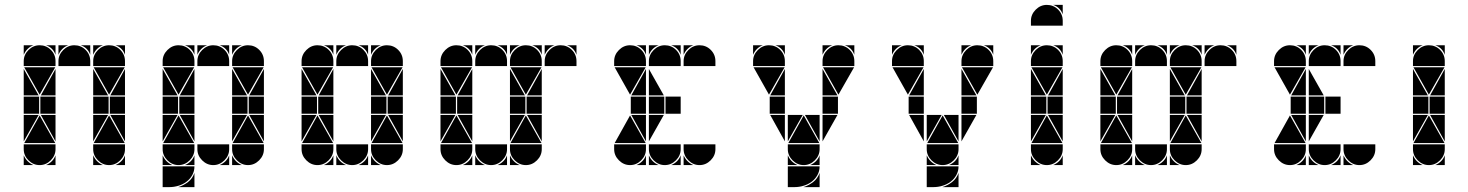

<svg xmlns="http://www.w3.org/2000/svg" viewBox="-20 -677 6004 785"><path d="M284 -492Q311 -492 330 -473Q349 -454 349 -427V-407H219V-427Q219 -453 238.5 -472.5Q258 -492 284 -492ZM142 -492Q169 -492 188 -473Q207 -454 207 -427V-407H77V-427Q77 -453 96.5 -472.5Q116 -492 142 -492ZM426 -492Q453 -492 472 -473Q491 -454 491 -427V-407H361V-427Q361 -453 380.5 -472.5Q400 -492 426 -492ZM426 -2Q400 -2 380.5 -21.5Q361 -41 361 -67V-87H491V-67Q491 -41 471.5 -21.5Q452 -2 426 -2ZM142 -2Q116 -2 96.5 -21.5Q77 -41 77 -67V-87H207V-67Q207 -41 187.5 -21.5Q168 -2 142 -2ZM363 -92 426 -205 490 -92ZM79 -92 142 -205 206 -92ZM206 -402 142 -290 79 -402ZM490 -402 426 -290 363 -402ZM424 -212H361V-282H424ZM140 -212H77V-282H140ZM491 -212H429V-282H491ZM207 -212H145V-282H207ZM77 -287V-395L138 -287ZM361 -287V-395L422 -287ZM361 -207H422L361 -99ZM77 -207H138L77 -99ZM207 -287H147L207 -395ZM491 -207V-99L431 -207ZM207 -207V-99L147 -207ZM491 -287H431L491 -395ZM361 -42Q373 -14 401 -2H361ZM361 -492H401Q387 -487 377 -477Q367 -467 361 -453ZM168 -2Q182 -8 192 -18Q202 -28 207 -42V-2ZM219 -492H259Q245 -487 235 -477Q225 -467 219 -453ZM349 -492V-453Q339 -482 310 -492ZM207 -492V-453Q197 -482 168 -492ZM77 -42Q89 -14 117 -2H77ZM77 -492H117Q103 -487 93 -477Q83 -467 77 -453ZM452 -2Q466 -8 476 -18Q486 -28 491 -42V-2ZM491 -492V-453Q481 -482 452 -492Z M852 -492Q879 -492 898 -473Q917 -454 917 -427V-407H787V-427Q787 -453 806.5 -472.5Q826 -492 852 -492ZM710 -492Q737 -492 756 -473Q775 -454 775 -427V-407H645V-427Q645 -453 664.5 -472.5Q684 -492 710 -492ZM994 -492Q1021 -492 1040 -473Q1059 -454 1059 -427V-407H929V-427Q929 -453 948.5 -472.5Q968 -492 994 -492ZM645 3H775Q775 23 766 39Q757 55 742.5 66Q728 77 709.5 82.5Q691 88 673 88H645ZM994 -2Q968 -2 948.5 -21.5Q929 -41 929 -67V-87H1059V-67Q1059 -41 1039.5 -21.5Q1020 -2 994 -2ZM710 -2Q684 -2 664.5 -21.5Q645 -41 645 -67V-87H775V-67Q775 -41 755.5 -21.5Q736 -2 710 -2ZM852 -2Q826 -2 806.5 -21.5Q787 -41 787 -67V-87H917V-67Q917 -41 897.5 -21.5Q878 -2 852 -2ZM931 -92 994 -205 1058 -92ZM647 -92 710 -205 774 -92ZM774 -402 710 -290 647 -402ZM1058 -402 994 -290 931 -402ZM992 -212H929V-282H992ZM708 -212H645V-282H708ZM1059 -212H997V-282H1059ZM775 -212H713V-282H775ZM645 -287V-395L706 -287ZM929 -287V-395L990 -287ZM929 -207H990L929 -99ZM645 -207H706L645 -99ZM775 -287H715L775 -395ZM1059 -207V-99L999 -207ZM775 -207V-99L715 -207ZM1059 -287H999L1059 -395ZM709 88Q731 81 749 67Q767 53 775 30V88ZM645 -42Q657 -14 685 -2H645ZM929 -42Q941 -14 969 -2H929ZM929 -492H969Q955 -487 945 -477Q935 -467 929 -453ZM878 -2Q892 -8 902 -18Q912 -28 917 -42V-2ZM736 -2Q750 -8 760 -18Q770 -28 775 -42V-2ZM917 -492V-453Q907 -482 878 -492ZM775 -492V-453Q765 -482 736 -492ZM787 -492H827Q813 -487 803 -477Q793 -467 787 -453Z M1420 -492Q1447 -492 1466 -473Q1485 -454 1485 -427V-407H1355V-427Q1355 -453 1374.5 -472.5Q1394 -492 1420 -492ZM1278 -492Q1305 -492 1324 -473Q1343 -454 1343 -427V-407H1213V-427Q1213 -453 1232.5 -472.5Q1252 -492 1278 -492ZM1562 -492Q1589 -492 1608 -473Q1627 -454 1627 -427V-407H1497V-427Q1497 -453 1516.5 -472.5Q1536 -492 1562 -492ZM1562 -2Q1536 -2 1516.5 -21.5Q1497 -41 1497 -67V-87H1627V-67Q1627 -41 1607.5 -21.5Q1588 -2 1562 -2ZM1278 -2Q1252 -2 1232.5 -21.5Q1213 -41 1213 -67V-87H1343V-67Q1343 -41 1323.5 -21.5Q1304 -2 1278 -2ZM1420 -2Q1394 -2 1374.5 -21.5Q1355 -41 1355 -67V-87H1485V-67Q1485 -41 1465.5 -21.5Q1446 -2 1420 -2ZM1499 -92 1562 -205 1626 -92ZM1215 -92 1278 -205 1342 -92ZM1342 -402 1278 -290 1215 -402ZM1626 -402 1562 -290 1499 -402ZM1560 -212H1497V-282H1560ZM1276 -212H1213V-282H1276ZM1627 -212H1565V-282H1627ZM1343 -212H1281V-282H1343ZM1213 -287V-395L1274 -287ZM1497 -287V-395L1558 -287ZM1497 -207H1558L1497 -99ZM1213 -207H1274L1213 -99ZM1343 -287H1283L1343 -395ZM1627 -207V-99L1567 -207ZM1343 -207V-99L1283 -207ZM1627 -287H1567L1627 -395ZM1355 -42Q1367 -14 1395 -2H1355ZM1497 -42Q1509 -14 1537 -2H1497ZM1497 -492H1537Q1523 -487 1513 -477Q1503 -467 1497 -453ZM1446 -2Q1460 -8 1470 -18Q1480 -28 1485 -42V-2ZM1304 -2Q1318 -8 1328 -18Q1338 -28 1343 -42V-2ZM1355 -492H1395Q1381 -487 1371 -477Q1361 -467 1355 -453ZM1485 -492V-453Q1475 -482 1446 -492ZM1343 -492V-453Q1333 -482 1304 -492Z M1988 -492Q2015 -492 2034 -473Q2053 -454 2053 -427V-407H1923V-427Q1923 -453 1942.5 -472.5Q1962 -492 1988 -492ZM1846 -492Q1873 -492 1892 -473Q1911 -454 1911 -427V-407H1781V-427Q1781 -453 1800.5 -472.5Q1820 -492 1846 -492ZM2130 -492Q2157 -492 2176 -473Q2195 -454 2195 -427V-407H2065V-427Q2065 -453 2084.5 -472.5Q2104 -492 2130 -492ZM2130 -2Q2104 -2 2084.5 -21.5Q2065 -41 2065 -67V-87H2195V-67Q2195 -41 2175.5 -21.5Q2156 -2 2130 -2ZM1846 -2Q1820 -2 1800.5 -21.5Q1781 -41 1781 -67V-87H1911V-67Q1911 -41 1891.5 -21.5Q1872 -2 1846 -2ZM1988 -2Q1962 -2 1942.5 -21.5Q1923 -41 1923 -67V-87H2053V-67Q2053 -41 2033.5 -21.5Q2014 -2 1988 -2ZM2067 -92 2130 -205 2194 -92ZM1783 -92 1846 -205 1910 -92ZM1910 -402 1846 -290 1783 -402ZM2194 -402 2130 -290 2067 -402ZM2128 -212H2065V-282H2128ZM1844 -212H1781V-282H1844ZM2195 -212H2133V-282H2195ZM1911 -212H1849V-282H1911ZM1781 -287V-395L1842 -287ZM2065 -287V-395L2126 -287ZM2065 -207H2126L2065 -99ZM1781 -207H1842L1781 -99ZM1911 -287H1851L1911 -395ZM2195 -207V-99L2135 -207ZM1911 -207V-99L1851 -207ZM2195 -287H2135L2195 -395ZM1923 -42Q1935 -14 1963 -2H1923ZM2065 -42Q2077 -14 2105 -2H2065ZM2065 -492H2105Q2091 -487 2081 -477Q2071 -467 2065 -453ZM2014 -2Q2028 -8 2038 -18Q2048 -28 2053 -42V-2ZM1872 -2Q1886 -8 1896 -18Q1906 -28 1911 -42V-2ZM1923 -492H1963Q1949 -487 1939 -477Q1929 -467 1923 -453ZM2053 -492V-453Q2043 -482 2014 -492ZM1911 -492V-453Q1901 -482 1872 -492ZM2272 -492Q2299 -492 2318 -473Q2337 -454 2337 -427V-407H2207V-427Q2207 -453 2226.5 -472.5Q2246 -492 2272 -492ZM2207 -492H2247Q2233 -487 2223 -477Q2213 -467 2207 -453ZM2337 -492V-453Q2327 -482 2298 -492ZM2195 -492V-453Q2185 -482 2156 -492Z M2698 -492Q2725 -492 2744 -473Q2763 -454 2763 -427V-407H2633V-427Q2633 -453 2652.5 -472.5Q2672 -492 2698 -492ZM2556 -492Q2583 -492 2602 -473Q2621 -454 2621 -427V-407H2491V-427Q2491 -453 2510.5 -472.5Q2530 -492 2556 -492ZM2840 -492Q2867 -492 2886 -473Q2905 -454 2905 -427V-407H2775V-427Q2775 -453 2794.5 -472.5Q2814 -492 2840 -492ZM2840 -2Q2814 -2 2794.5 -21.5Q2775 -41 2775 -67V-87H2905V-67Q2905 -41 2885.5 -21.5Q2866 -2 2840 -2ZM2556 -2Q2530 -2 2510.5 -21.5Q2491 -41 2491 -67V-87H2621V-67Q2621 -41 2601.5 -21.5Q2582 -2 2556 -2ZM2698 -2Q2672 -2 2652.5 -21.5Q2633 -41 2633 -67V-87H2763V-67Q2763 -41 2743.5 -21.5Q2724 -2 2698 -2ZM2493 -92 2556 -205 2620 -92ZM2620 -402 2556 -290 2493 -402ZM2696 -212H2633V-282H2696ZM2763 -212H2701V-282H2763ZM2621 -212H2559V-282H2621ZM2621 -287H2561L2621 -395ZM2621 -207V-99L2561 -207ZM2633 -42Q2645 -14 2673 -2H2633ZM2775 -42Q2787 -14 2815 -2H2775ZM2775 -492H2815Q2801 -487 2791 -477Q2781 -467 2775 -453ZM2724 -2Q2738 -8 2748 -18Q2758 -28 2763 -42V-2ZM2582 -2Q2596 -8 2606 -18Q2616 -28 2621 -42V-2ZM2633 -492H2673Q2659 -487 2649 -477Q2639 -467 2633 -453ZM2763 -492V-453Q2753 -482 2724 -492ZM2621 -492V-453Q2611 -482 2582 -492ZM2633 -287V-395L2694 -287ZM2633 -207H2694L2633 -99Z M3124 -492Q3151 -492 3170 -473Q3189 -454 3189 -427V-407H3059V-427Q3059 -453 3078.5 -472.5Q3098 -492 3124 -492ZM3408 -492Q3435 -492 3454 -473Q3473 -454 3473 -427V-407H3343V-427Q3343 -453 3362.5 -472.5Q3382 -492 3408 -492ZM3266 -2Q3240 -2 3220.5 -21.5Q3201 -41 3201 -67V-87H3331V-67Q3331 -41 3311.5 -21.5Q3292 -2 3266 -2ZM3203 -92 3266 -205 3330 -92ZM3188 -402 3124 -290 3061 -402ZM3472 -402 3408 -290 3345 -402ZM3406 -212H3343V-282H3406ZM3189 -212H3127V-282H3189ZM3343 -287V-395L3404 -287ZM3343 -207H3404L3343 -99ZM3201 -207H3262L3201 -99ZM3189 -287H3129L3189 -395ZM3331 -207V-99L3271 -207ZM3189 -207V-99L3129 -207ZM3343 -492H3383Q3369 -487 3359 -477Q3349 -467 3343 -453ZM3059 -492H3099Q3085 -487 3075 -477Q3065 -467 3059 -453ZM3473 -492V-453Q3463 -482 3434 -492ZM3189 -492V-453Q3179 -482 3150 -492ZM3201 3H3331Q3331 23 3322 39Q3313 55 3298.5 66Q3284 77 3265.5 82.5Q3247 88 3229 88H3201ZM3265 88Q3287 81 3305 67Q3323 53 3331 30V88ZM3201 -42Q3213 -14 3241 -2H3201ZM3292 -2Q3306 -8 3316 -18Q3326 -28 3331 -42V-2Z M3692 -492Q3719 -492 3738 -473Q3757 -454 3757 -427V-407H3627V-427Q3627 -453 3646.5 -472.5Q3666 -492 3692 -492ZM3976 -492Q4003 -492 4022 -473Q4041 -454 4041 -427V-407H3911V-427Q3911 -453 3930.5 -472.5Q3950 -492 3976 -492ZM3834 -2Q3808 -2 3788.5 -21.5Q3769 -41 3769 -67V-87H3899V-67Q3899 -41 3879.5 -21.5Q3860 -2 3834 -2ZM3771 -92 3834 -205 3898 -92ZM3756 -402 3692 -290 3629 -402ZM4040 -402 3976 -290 3913 -402ZM3974 -212H3911V-282H3974ZM3757 -212H3695V-282H3757ZM3911 -287V-395L3972 -287ZM3911 -207H3972L3911 -99ZM3769 -207H3830L3769 -99ZM3757 -287H3697L3757 -395ZM3899 -207V-99L3839 -207ZM3757 -207V-99L3697 -207ZM3911 -492H3951Q3937 -487 3927 -477Q3917 -467 3911 -453ZM3627 -492H3667Q3653 -487 3643 -477Q3633 -467 3627 -453ZM4041 -492V-453Q4031 -482 4002 -492ZM3757 -492V-453Q3747 -482 3718 -492ZM3769 3H3899Q3899 23 3890 39Q3881 55 3866.5 66Q3852 77 3833.5 82.5Q3815 88 3797 88H3769ZM3833 88Q3855 81 3873 67Q3891 53 3899 30V88ZM3769 -42Q3781 -14 3809 -2H3769ZM3860 -2Q3874 -8 3884 -18Q3894 -28 3899 -42V-2Z M4260 -492Q4287 -492 4306 -473Q4325 -454 4325 -427V-407H4195V-427Q4195 -453 4214.5 -472.5Q4234 -492 4260 -492ZM4260 -657Q4287 -657 4306 -638Q4325 -619 4325 -592V-572H4195V-592Q4195 -618 4214.5 -637.5Q4234 -657 4260 -657ZM4260 -2Q4234 -2 4214.5 -21.5Q4195 -41 4195 -67V-87H4325V-67Q4325 -41 4305.5 -21.5Q4286 -2 4260 -2ZM4197 -92 4260 -205 4324 -92ZM4324 -402 4260 -290 4197 -402ZM4258 -212H4195V-282H4258ZM4325 -212H4263V-282H4325ZM4195 -287V-395L4256 -287ZM4195 -207H4256L4195 -99ZM4325 -287H4265L4325 -395ZM4325 -207V-99L4265 -207ZM4195 -42Q4207 -14 4235 -2H4195ZM4195 -492H4235Q4221 -487 4211 -477Q4201 -467 4195 -453ZM4286 -2Q4300 -8 4310 -18Q4320 -28 4325 -42V-2ZM4325 -492V-453Q4315 -482 4286 -492ZM4325 -657V-618Q4315 -647 4286 -657Z M4686 -492Q4713 -492 4732 -473Q4751 -454 4751 -427V-407H4621V-427Q4621 -453 4640.5 -472.5Q4660 -492 4686 -492ZM4544 -492Q4571 -492 4590 -473Q4609 -454 4609 -427V-407H4479V-427Q4479 -453 4498.5 -472.5Q4518 -492 4544 -492ZM4828 -492Q4855 -492 4874 -473Q4893 -454 4893 -427V-407H4763V-427Q4763 -453 4782.5 -472.5Q4802 -492 4828 -492ZM4828 -2Q4802 -2 4782.5 -21.5Q4763 -41 4763 -67V-87H4893V-67Q4893 -41 4873.5 -21.5Q4854 -2 4828 -2ZM4544 -2Q4518 -2 4498.5 -21.5Q4479 -41 4479 -67V-87H4609V-67Q4609 -41 4589.5 -21.5Q4570 -2 4544 -2ZM4686 -2Q4660 -2 4640.5 -21.5Q4621 -41 4621 -67V-87H4751V-67Q4751 -41 4731.5 -21.5Q4712 -2 4686 -2ZM4765 -92 4828 -205 4892 -92ZM4481 -92 4544 -205 4608 -92ZM4608 -402 4544 -290 4481 -402ZM4892 -402 4828 -290 4765 -402ZM4826 -212H4763V-282H4826ZM4542 -212H4479V-282H4542ZM4893 -212H4831V-282H4893ZM4609 -212H4547V-282H4609ZM4479 -287V-395L4540 -287ZM4763 -287V-395L4824 -287ZM4763 -207H4824L4763 -99ZM4479 -207H4540L4479 -99ZM4609 -287H4549L4609 -395ZM4893 -207V-99L4833 -207ZM4609 -207V-99L4549 -207ZM4893 -287H4833L4893 -395ZM4621 -42Q4633 -14 4661 -2H4621ZM4763 -42Q4775 -14 4803 -2H4763ZM4763 -492H4803Q4789 -487 4779 -477Q4769 -467 4763 -453ZM4712 -2Q4726 -8 4736 -18Q4746 -28 4751 -42V-2ZM4570 -2Q4584 -8 4594 -18Q4604 -28 4609 -42V-2ZM4621 -492H4661Q4647 -487 4637 -477Q4627 -467 4621 -453ZM4751 -492V-453Q4741 -482 4712 -492ZM4609 -492V-453Q4599 -482 4570 -492ZM4970 -492Q4997 -492 5016 -473Q5035 -454 5035 -427V-407H4905V-427Q4905 -453 4924.5 -472.5Q4944 -492 4970 -492ZM4905 -492H4945Q4931 -487 4921 -477Q4911 -467 4905 -453ZM5035 -492V-453Q5025 -482 4996 -492ZM4893 -492V-453Q4883 -482 4854 -492Z M5396 -492Q5423 -492 5442 -473Q5461 -454 5461 -427V-407H5331V-427Q5331 -453 5350.5 -472.5Q5370 -492 5396 -492ZM5254 -492Q5281 -492 5300 -473Q5319 -454 5319 -427V-407H5189V-427Q5189 -453 5208.5 -472.5Q5228 -492 5254 -492ZM5538 -492Q5565 -492 5584 -473Q5603 -454 5603 -427V-407H5473V-427Q5473 -453 5492.5 -472.5Q5512 -492 5538 -492ZM5538 -2Q5512 -2 5492.5 -21.5Q5473 -41 5473 -67V-87H5603V-67Q5603 -41 5583.5 -21.5Q5564 -2 5538 -2ZM5254 -2Q5228 -2 5208.5 -21.5Q5189 -41 5189 -67V-87H5319V-67Q5319 -41 5299.5 -21.5Q5280 -2 5254 -2ZM5396 -2Q5370 -2 5350.5 -21.5Q5331 -41 5331 -67V-87H5461V-67Q5461 -41 5441.5 -21.5Q5422 -2 5396 -2ZM5191 -92 5254 -205 5318 -92ZM5318 -402 5254 -290 5191 -402ZM5394 -212H5331V-282H5394ZM5461 -212H5399V-282H5461ZM5319 -212H5257V-282H5319ZM5319 -287H5259L5319 -395ZM5319 -207V-99L5259 -207ZM5331 -42Q5343 -14 5371 -2H5331ZM5473 -42Q5485 -14 5513 -2H5473ZM5473 -492H5513Q5499 -487 5489 -477Q5479 -467 5473 -453ZM5422 -2Q5436 -8 5446 -18Q5456 -28 5461 -42V-2ZM5280 -2Q5294 -8 5304 -18Q5314 -28 5319 -42V-2ZM5331 -492H5371Q5357 -487 5347 -477Q5337 -467 5331 -453ZM5461 -492V-453Q5451 -482 5422 -492ZM5319 -492V-453Q5309 -482 5280 -492ZM5331 -287V-395L5392 -287ZM5331 -207H5392L5331 -99Z M5822 -492Q5849 -492 5868 -473Q5887 -454 5887 -427V-407H5757V-427Q5757 -453 5776.5 -472.5Q5796 -492 5822 -492ZM5822 -2Q5796 -2 5776.5 -21.5Q5757 -41 5757 -67V-87H5887V-67Q5887 -41 5867.5 -21.5Q5848 -2 5822 -2ZM5759 -92 5822 -205 5886 -92ZM5886 -402 5822 -290 5759 -402ZM5820 -212H5757V-282H5820ZM5887 -212H5825V-282H5887ZM5757 -287V-395L5818 -287ZM5757 -207H5818L5757 -99ZM5887 -287H5827L5887 -395ZM5887 -207V-99L5827 -207ZM5757 -42Q5769 -14 5797 -2H5757ZM5757 -492H5797Q5783 -487 5773 -477Q5763 -467 5757 -453ZM5848 -2Q5862 -8 5872 -18Q5882 -28 5887 -42V-2ZM5887 -492V-453Q5877 -482 5848 -492Z"/></svg>

Font: CAT DyFa
Style: Regular
Weight: 400
Designer: Peter Wiegel
Foundry: Peter Wiegel
Version: Version 1.001; ttfautohint (v1.3)